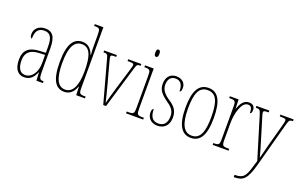

<svg xmlns="http://www.w3.org/2000/svg" viewBox="-108 -1258 3153 1995"><g transform="rotate(20 1468.5 -260.0)"><path d="M153 10C224 10 256 -33 281 -91H283L288 0H360V-20H358C320 -20 309 -29 309 -103V-366C309 -495 269 -542 191 -542C117 -542 73 -496 73 -438C73 -411 81 -395 94 -395C94 -482 127 -517 190 -517C254 -517 281 -477 281 -371V-306L218 -303C99 -298 42 -250 42 -146C42 -41 86 10 153 10ZM155 -15C96 -15 70 -69 70 -146C70 -228 112 -276 219 -280L281 -283V-191C281 -92 230 -15 155 -15Z M598 10C660 10 699 -31 722 -95H724L728 0H825V-20H815C761 -20 752 -27 752 -86V-760H657V-740H662C718 -740 724 -735 724 -656V-544C724 -509 725 -476 729 -445H725C702 -504 666 -544 602 -544C512 -544 449 -476 449 -267C449 -60 506 10 598 10ZM599 -15C521 -15 477 -87 477 -265C477 -452 526 -519 604 -519C694 -519 725 -429 725 -265C725 -103 681 -15 599 -15Z M899 -468 1027 0H1058L1198 -468C1212 -515 1218 -516 1251 -516H1253V-536H1108V-516H1128C1168 -516 1177 -511 1177 -494C1177 -480 1163 -439 1140 -363L1095 -214C1066 -118 1049 -55 1043 -28C1034 -68 1013 -153 997 -211L944 -407C935 -439 923 -484 923 -498C923 -513 933 -516 969 -516H983V-536H842V-516C883 -516 887 -511 899 -468Z M1371 -658C1384 -658 1394 -666 1394 -698C1394 -729 1384 -738 1371 -738C1357 -738 1349 -729 1349 -698C1349 -666 1357 -658 1371 -658ZM1279 0H1469V-20H1456C1396 -20 1390 -26 1390 -96V-536H1294V-516H1300C1358 -516 1362 -508 1362 -437V-96C1362 -26 1356 -20 1295 -20H1279Z M1627 10C1705 10 1752 -41 1752 -126C1752 -185 1732 -234 1654 -283C1590 -326 1560 -365 1560 -420C1560 -473 1583 -516 1640 -516C1697 -516 1723 -478 1723 -405C1738 -405 1744 -421 1744 -450C1744 -504 1702 -541 1640 -541C1573 -541 1532 -493 1532 -421C1532 -355 1559 -317 1640 -259C1710 -213 1724 -174 1724 -129C1724 -52 1689 -15 1628 -15C1564 -15 1535 -60 1535 -139C1522 -139 1514 -125 1514 -93C1514 -50 1546 10 1627 10Z M1996 10C2099 10 2153 -73 2153 -267C2153 -449 2105 -542 1998 -542C1888 -542 1839 -451 1839 -267C1839 -76 1896 10 1996 10ZM1997 -15C1908 -15 1867 -102 1867 -267C1867 -434 1901 -517 1996 -517C2092 -517 2125 -434 2125 -267C2125 -103 2092 -15 1997 -15Z M2237 0H2413V-20H2402C2339 -20 2333 -25 2333 -96V-274C2333 -382 2369 -519 2440 -519C2485 -519 2487 -480 2487 -443C2503 -443 2508 -460 2508 -483C2508 -517 2489 -544 2444 -544C2379 -544 2352 -483 2334 -435H2332L2329 -536H2232V-516H2235C2299 -516 2305 -511 2305 -440V-96C2305 -25 2299 -20 2238 -20H2237Z M2557 215V240H2558C2660 240 2700 208 2748 30L2873 -432C2893 -506 2896 -516 2932 -516H2937V-536H2791V-516H2809C2857 -516 2860 -508 2860 -494C2860 -479 2853 -454 2845 -424L2784 -201C2768 -134 2752 -78 2743 -41C2735 -77 2715 -143 2690 -225L2630 -423C2619 -459 2611 -484 2611 -495C2611 -512 2620 -516 2666 -516H2669V-536H2526V-516H2527C2572 -516 2574 -511 2592 -453L2730 0C2679 169 2672 215 2557 215Z"/></g></svg>

Font: Noto Serif Lao ExtraCondensed Thin
Style: Regular
Weight: 100
Width: 2
Designer: Monotype Design Team
Foundry: Monotype Imaging Inc.
Version: Version 2.003